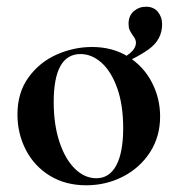

<svg xmlns="http://www.w3.org/2000/svg" viewBox="-20 -539 529 572"><path d="M32 -198Q32 -263 65 -308.5Q98 -354 149 -376.5Q200 -399 254 -399Q316 -399 362 -370Q408 -341 432.5 -293.5Q457 -246 457 -192Q457 -132 427 -85.5Q397 -39 346.5 -13Q296 13 237 13Q175 13 128.5 -15.5Q82 -44 57 -92.5Q32 -141 32 -198ZM347 -157Q347 -227 329 -277Q311 -327 282 -352.5Q253 -378 220 -378Q140 -378 140 -235Q140 -168 157 -116.5Q174 -65 203 -36.5Q232 -8 267 -8Q306 -8 326.5 -46.5Q347 -85 347 -157ZM385 -412Q385 -422 376 -433Q369 -443 366 -450Q363 -457 363 -468Q363 -492 378.5 -505.5Q394 -519 415 -519Q438 -519 450.5 -503.5Q463 -488 463 -467Q463 -421 423.5 -392.5Q384 -364 315 -337L311 -351Q385 -378 385 -412Z"/></svg>

Font: Cormorant Garamond
Style: Bold
Weight: 700
Designer: Christian Thalmann (Catharsis Fonts)
Foundry: Catharsis Fonts
Version: Version 4.000